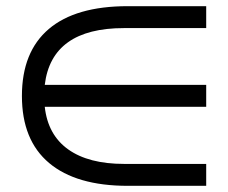

<svg xmlns="http://www.w3.org/2000/svg" viewBox="-20 -663 739 622"><path d="M394 -61Q227 -61 139 -135Q51 -209 51 -352Q51 -495 138 -569Q225 -643 394 -643H648V-572H382Q147 -572 125 -388H648V-317H125Q135 -226 201 -179Q267 -132 382 -132H648V-61Z"/></svg>

Font: guzrati15
Style: Regular
Weight: 400
Designer: Jelle Bosma - Monotype Design Team
Foundry: Monotype Imaging Inc.
Version: Version 2.006